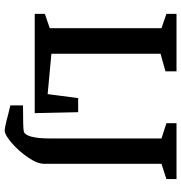

<svg xmlns="http://www.w3.org/2000/svg" viewBox="3 -647 772 818"><g transform="rotate(90 389.0 -238.0)"><path d="M39 -43 100 -64V-540L39 -561V-604H284V-557L209 -536V-71L381 -55L398 -185H458L462 0H39ZM467 113 429 104V50Q523 50 538 47Q570 42 570 -70V-540L505 -561V-604H743V-561L678 -540V-41Q678 -11 650.5 29Q623 69 588.5 98.5Q554 128 537 128Q521 128 467 113Z"/></g></svg>

Font: Grenze Medium
Style: Regular
Weight: 500
Designer: Renata Polastri
Foundry: Omnibus-Type
Version: Version 1.002; ttfautohint (v1.8)